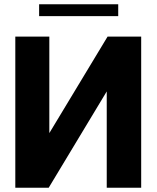

<svg xmlns="http://www.w3.org/2000/svg" viewBox="-20 -883 740 903"><path d="M52 0H209L482 -453V0H644V-711H486L212 -257V-711H52ZM164 -807H536V-863H164Z"/></svg>

Font: Aerodynamic
Style: Bd
Weight: 500
Designer: Google
Version: Version 2.000980; 2014